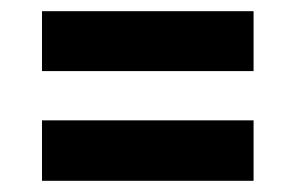

<svg xmlns="http://www.w3.org/2000/svg" viewBox="-20 -451 528 343"><path d="M433 -431V-324H55V-431ZM433 -236V-128H55V-236Z"/></svg>

Font: Rambla
Style: Bold
Weight: 700
Designer: Martin Sommaruga
Foundry: Martin Sommaruga
Version: Version 1.001